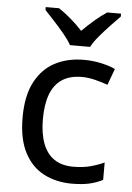

<svg xmlns="http://www.w3.org/2000/svg" viewBox="-55 -807 589 858"><g transform="rotate(5 240.0 -378.0)"><path d="M300 10Q229 10 173.5 -19Q118 -48 86.5 -109Q55 -170 55 -265Q55 -364 88 -426Q121 -488 177.5 -517Q234 -546 306 -546Q347 -546 385 -537.5Q423 -529 447 -517L420 -444Q396 -453 364 -461Q332 -469 304 -469Q250 -469 215 -446Q180 -423 163 -378Q146 -333 146 -266Q146 -202 163 -157Q180 -112 214 -89Q248 -66 299 -66Q343 -66 376.5 -75Q410 -84 438 -97V-19Q411 -5 378.5 2.5Q346 10 300 10ZM238 -606Q225 -629 203 -655.5Q181 -682 157 -708Q133 -734 115 -753V-766H175Q201 -749 229 -725Q257 -701 282 -674Q309 -701 337 -725Q365 -749 391 -766H453V-753Q434 -734 409.5 -708Q385 -682 362.5 -655.5Q340 -629 328 -606Z"/></g></svg>

Font: Noto Sans Khmer UI
Style: Regular
Weight: 400
Designer: Danh Hong and the Monotype Design Team
Foundry: Monotype Imaging Inc.
Version: Version 2.002